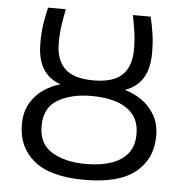

<svg xmlns="http://www.w3.org/2000/svg" viewBox="-51 -742 763 796"><g transform="rotate(5 330.5 -344.0)"><path d="M330 5Q187 5 119 -51Q51 -107 51 -201Q51 -254 73 -291Q95 -328 128.5 -350Q162 -372 196 -381Q147 -398 122.5 -438Q98 -478 98 -544Q98 -589 103.5 -624.5Q109 -660 117 -693H191Q185 -664 179.5 -628.5Q174 -593 174 -551Q174 -481 211 -445Q248 -409 330 -409Q413 -409 450 -445Q487 -481 487 -551Q487 -593 481.5 -628.5Q476 -664 470 -693H544Q552 -660 557.5 -624.5Q563 -589 563 -544Q563 -478 538 -438Q513 -398 464 -381Q498 -372 531.5 -350Q565 -328 587.5 -291Q610 -254 610 -201Q610 -107 541.5 -51Q473 5 330 5ZM330 -61Q388 -61 432.5 -75.5Q477 -90 502.5 -121Q528 -152 528 -202Q528 -253 502.5 -284Q477 -315 432.5 -329.5Q388 -344 330 -344Q244 -344 188.5 -311Q133 -278 133 -202Q133 -127 188.5 -94Q244 -61 330 -61Z"/></g></svg>

Font: Ubuntu Sans
Style: Regular
Weight: 400
Designer: Dalton Maag Ltd
Foundry: Dalton Maag Ltd
Version: Version 1.006; ttfautohint (v1.8.4.7-5d5b)